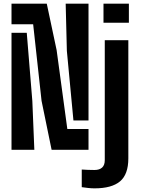

<svg xmlns="http://www.w3.org/2000/svg" viewBox="-20 -820 772 1051"><path d="M262.5 0 207.5 -268 161.5 -687H43V-800H236L290 -545.5L348.5 -114H464.5V0ZM43 0V-640.5H126.5L157 -267L168 0ZM382 -160.5 346 -541.5 339.5 -800H464.5V-160.5ZM546.5 -695.5V-800H685.5V-695.5ZM497.5 211Q481.5 211 462.8 209Q444 207 427.5 204.5V108Q440.5 109 461.5 109.8Q482.5 110.5 497 110.5Q524.5 110.5 539 97.2Q553.5 84 553.5 57V-600H682.5V47Q682.5 134.5 637 172.8Q591.5 211 497.5 211Z"/></svg>

Font: Big Shoulders Stencil Display Thin ExtraBold
Style: Regular
Weight: 800
Version: Version 2.001